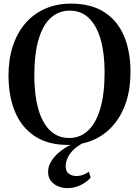

<svg xmlns="http://www.w3.org/2000/svg" viewBox="-20 -772 752 1038"><path d="M349.5 11.5Q240 12 168 -35.8Q96 -83.5 61 -168.2Q26 -253 26 -363.5Q26 -452.5 49.8 -524.2Q73.5 -596 118 -647Q162.5 -698 225 -725.2Q287.5 -752.5 364.5 -752.5Q473.5 -752 544.5 -706Q615.5 -660 650.5 -577Q685.5 -494 685.5 -382.5Q685.5 -293.5 662 -221.2Q638.5 -149 594.2 -97Q550 -45 488.2 -17Q426.5 11 349.5 11.5ZM354.5 -26Q413 -26 456 -66Q499 -106 522.2 -185.2Q545.5 -264.5 545.5 -382.5Q545.5 -484 524.2 -558.5Q503 -633 461 -673.8Q419 -714.5 357 -714.5Q298 -714.5 255 -676Q212 -637.5 188.8 -559.5Q165.5 -481.5 165.5 -363.5Q165.5 -259.5 186.8 -183.8Q208 -108 250 -67Q292 -26 354.5 -26ZM343.5 245Q319 245 295 235.5Q271 226 255.5 206.2Q240 186.5 240 157Q240 126 259 96.8Q278 67.5 311 42.2Q344 17 386.5 -1L406 -5L433.5 -1Q397.5 17 376 39Q354.5 61 344.8 83.8Q335 106.5 335 127.5Q335 154 351.8 166.8Q368.5 179.5 393 179.5Q412.5 179.5 429.5 173Q446.5 166.5 460.5 156.5L470 188Q453 209.5 419 227.2Q385 245 343.5 245Z"/></svg>

Font: Merriweather 96pt SemiBold
Style: Regular
Weight: 600
Version: Version 2.100